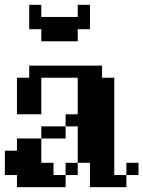

<svg xmlns="http://www.w3.org/2000/svg" viewBox="-20 -770 590 790"><path d="M299.8 -100.1V-49.8H250V-100.1H299.8V-250H250V-200.2H149.9V-100.1H200.2V-49.8H250V0H49.8V-49.8H0V-149.9H49.8V-200.2H149.9V-250H250V-299.8H299.8V-450.2H149.9V-299.8H49.8V-450.2H100.1V-500H399.9V-450.2H450.2V-49.8H500V0H350.1V-100.1ZM549.8 -49.8H500V-100.1H549.8ZM149.9 -600.1V-649.9H100.1V-750H149.9V-700.2H299.8V-750H350.1V-649.9H299.8V-600.1Z"/></svg>

Font: Redaction 50
Style: Bold
Weight: 700
Designer: Jeremy Mickel / Forest Young
Foundry: MCKL
Version: Version 2.001;hotconv 1.0.113;makeotfexe 2.5.65598 DEVELOPME